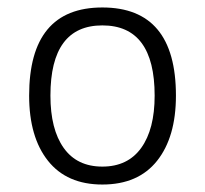

<svg xmlns="http://www.w3.org/2000/svg" viewBox="-20 -484 549 514"><path d="M254 10Q350 10 400.5 -53.5Q451 -117 451 -228Q451 -464 254 -464Q58 -464 58 -228Q58 -117 108.5 -53.5Q159 10 254 10ZM254 -38Q186 -38 150.5 -88Q115 -138 115 -228Q115 -416 254 -416Q394 -416 394 -228Q394 -138 358 -88Q322 -38 254 -38Z"/></svg>

Font: Noto Sans Thai UI SemiCondensed Light
Style: Regular
Weight: 300
Width: 4
Designer: Monotype Design Team
Foundry: Monotype Imaging Inc.
Version: Version 1.901